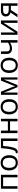

<svg xmlns="http://www.w3.org/2000/svg" viewBox="2782 -3368 595 6200"><g transform="rotate(-90 3080.0 -267.5)"><path d="M167 0H85.9V-535.2H535.2V0H453.1V-464.8H167Z M921.9 -476.1Q761.2 -476.1 761.2 -268.1Q761.2 -165.5 802.2 -111.8Q843.3 -58.1 922.9 -58.1Q1002.9 -57.6 1043.9 -111.3Q1085 -165 1085 -267.6Q1085 -370.1 1043.9 -422.9Q1002.9 -475.6 921.9 -476.1ZM1103 -63.5Q1037.1 9.8 920.9 9.8Q849.1 9.8 793.5 -23.9Q737.8 -57.6 707.5 -120.6Q677.2 -183.6 677.2 -268.1Q677.2 -398.4 742.7 -471.7Q808.1 -544.9 922.4 -544.9Q1036.1 -544.9 1102.5 -470.2Q1168.9 -395.5 1168.9 -266.6Q1168.9 -137.7 1103 -63.5Z M1710 0H1627.9V-465.8H1467.3Q1454.1 -292 1430.7 -189.9Q1407.2 -87.9 1369.9 -40.5Q1332.5 6.8 1274.9 6.8Q1248.5 6.8 1232.9 1V-59.1Q1243.7 -56.2 1257.3 -56.2Q1313.5 -56.2 1346.7 -174.8Q1379.9 -293.5 1397 -535.2H1710Z M1962.9 -535.2V-311H2262.7V-535.2H2343.8V0H2262.7V-241.2H1962.9V0H1881.8V-535.2Z M2730.5 -476.1Q2569.8 -476.1 2569.8 -268.1Q2569.8 -165.5 2610.8 -111.8Q2651.9 -58.1 2731.4 -58.1Q2811.5 -57.6 2852.5 -111.3Q2893.6 -165 2893.6 -267.6Q2893.6 -370.1 2852.5 -422.9Q2811.5 -475.6 2730.5 -476.1ZM2911.6 -63.5Q2845.7 9.8 2729.5 9.8Q2657.7 9.8 2602.1 -23.9Q2546.4 -57.6 2516.1 -120.6Q2485.8 -183.6 2485.8 -268.1Q2485.8 -398.4 2551.3 -471.7Q2616.7 -544.9 2731 -544.9Q2844.7 -544.9 2911.1 -470.2Q2977.5 -395.5 2977.5 -266.6Q2977.5 -137.7 2911.6 -63.5Z M3681.6 -534.2V0H3609.9V-441.9L3571.8 -338.9L3433.6 0H3365.7L3227.5 -339.8Q3201.7 -405.3 3191.9 -441.9V0H3119.6V-534.2H3218.8L3358.9 -194.8Q3379.9 -141.1 3397.5 -78.1L3433.6 -181.2L3578.6 -534.2Z M4069.3 -476.1Q3908.7 -476.1 3908.7 -268.1Q3908.7 -165.5 3949.7 -111.8Q3990.7 -58.1 4070.3 -58.1Q4150.4 -57.6 4191.4 -111.3Q4232.4 -165 4232.4 -267.6Q4232.4 -370.1 4191.4 -422.9Q4150.4 -475.6 4069.3 -476.1ZM4250.5 -63.5Q4184.6 9.8 4068.4 9.8Q3996.6 9.8 3940.9 -23.9Q3885.3 -57.6 3855 -120.6Q3824.7 -183.6 3824.7 -268.1Q3824.7 -398.4 3890.1 -471.7Q3955.6 -544.9 4069.8 -544.9Q4183.6 -544.9 4250 -470.2Q4316.4 -395.5 4316.4 -266.6Q4316.4 -137.7 4250.5 -63.5Z M4520 -535.2V-339.8Q4520 -246.1 4627 -246.1Q4671.4 -246.1 4711.9 -259.8Q4752.4 -273.4 4803.7 -306.2V-535.2H4884.8V0H4803.7V-242.2Q4752.4 -207 4708.7 -192.6Q4665 -178.2 4609.9 -178.2Q4529.8 -178.2 4484.4 -220.2Q4439 -262.2 4439 -334V-535.2Z M5132.8 -535.2V-195.8L5129.4 -106.9L5127.9 -79.1L5417.5 -535.2H5518.6V0H5442.9V-327.1L5444.3 -391.6L5446.8 -455.1L5157.7 0H5056.6V-535.2Z M5727.5 -377Q5727.5 -284.2 5862.3 -284.2H5992.7V-464.8H5845.7Q5727.5 -464.8 5727.5 -377ZM5648.4 -384.8Q5648.4 -451.2 5697.8 -493.2Q5747.1 -535.2 5835.4 -535.2H6073.7V0H5992.7V-213.9H5857.4L5717.3 0H5622.6L5776.4 -226.1Q5648.4 -254.4 5648.4 -384.8Z"/></g></svg>

Font: OpenSans
Style: Regular
Weight: 400
Foundry: Ascender Corporation
Version: Version 1.10